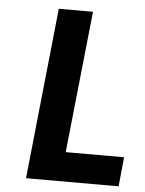

<svg xmlns="http://www.w3.org/2000/svg" viewBox="-51 -742 591 783"><g transform="rotate(5 244.5 -350.0)"><path d="M85 0 158 -700H298L237 -120H476L464 0Z"/></g></svg>

Font: Quantico
Style: Bold Italic
Weight: 700
Italic angle: -12°
Designer: Matt Desmond
Foundry: MADtype
Version: Version 2.002